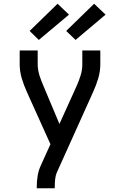

<svg xmlns="http://www.w3.org/2000/svg" viewBox="-20 -789 640 1024"><path d="M176 215V208Q176 179 180.5 150Q185 121 197 95L249 -20L124 -297Q108 -332 96.5 -369.5Q85 -407 85 -447V-520H181V-447Q181 -431 183.5 -416Q186 -401 190.5 -386.5Q195 -372 200.5 -358Q206 -344 212 -330L297 -128L389 -331Q401 -358 410 -387Q419 -416 419 -447V-520H515V-447Q515 -407 503.5 -369.5Q492 -332 476 -297L284 129Q276 147 274 167.5Q272 188 272 208V215ZM383 -576 333 -624 482 -769 543 -711ZM187 -576 138 -624 287 -769 348 -711Z"/></svg>

Font: Iosevka Fixed Curly Md Ex
Style: Regular
Weight: 500
Width: 7
Monospace: yes
Designer: Belleve Invis
Foundry: Belleve Invis
Version: Version 30.1.2